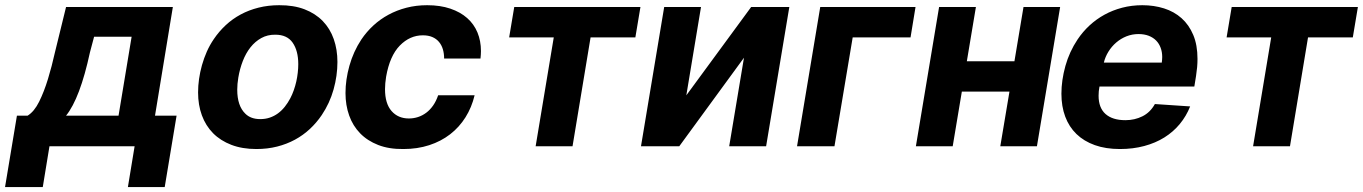

<svg xmlns="http://www.w3.org/2000/svg" viewBox="-73 -573 5339 752"><path d="M572.1 159.8H427.9L454.2 0H120.7L94.5 159.8H-53.3L-6.7 -120H35.2Q61.1 -136 80.3 -174.7Q99.8 -214.1 114.9 -263.7Q130 -313.2 142 -367.2L185.7 -545.5H604L534.1 -120H618.6ZM391.3 -120 442.5 -429H295.5L279.1 -367.2Q240.4 -187.9 185.7 -120Z M931.1 10.7Q875.7 10.7 833.1 -5.7Q790.5 -22 761.5 -51.3Q732.6 -80.6 717.7 -121.3Q702.8 -161.9 702.8 -210.9Q702.8 -263.1 718 -317.8Q725.9 -345.5 737.2 -371.1Q748.6 -396.7 764.6 -420.1Q784.8 -449.9 811.1 -474.4Q837.4 -498.9 869.7 -516.3Q902 -533.7 939.8 -543.1Q977.6 -552.6 1020.6 -552.6Q1077.1 -552.9 1119.7 -536.6Q1162.3 -520.2 1191.1 -490.6Q1219.8 -460.9 1234.2 -419.9Q1248.6 -378.9 1248.6 -330.3Q1248.6 -276.6 1233.5 -222.7Q1218.4 -168.7 1187.1 -122.2Q1166.9 -92.3 1140.6 -67.8Q1114.3 -43.3 1082.2 -25.9Q1050.1 -8.5 1012.3 1.1Q974.4 10.7 931.1 10.7ZM946.4 -106.5Q966.6 -106.5 983.8 -112.4Q1001.1 -118.3 1015.6 -128.9Q1030.2 -139.6 1042.3 -154.7Q1054.3 -169.7 1063.9 -187.9Q1071.7 -202.8 1077.6 -219.5Q1083.5 -236.2 1087.4 -253.4Q1091.3 -270.6 1093.2 -288Q1095.2 -305.4 1095.2 -321.7Q1095.2 -374.3 1073.2 -405.9Q1051.5 -437.1 1005.3 -437.1Q974.8 -437.5 950.5 -424Q926.1 -410.5 908 -387.6Q889.9 -364.7 878 -334Q866.1 -303.3 860.4 -269.2Q856.2 -244 856.2 -221.6Q856.2 -158.4 887.8 -127.8Q909.1 -106.5 946.4 -106.5Z M1507.1 10.7Q1451 11.4 1408.4 -5.1Q1365.8 -21.7 1337.4 -51Q1308.9 -80.3 1294.6 -120.6Q1280.2 -160.9 1280.2 -208.5Q1280.2 -260.7 1295.5 -315.3Q1311.1 -371.1 1342.3 -418.3Q1362.6 -448.5 1389.4 -473.2Q1416.2 -497.9 1448.7 -515.4Q1481.2 -533 1519.2 -542.8Q1557.2 -552.6 1600.1 -552.6Q1651.3 -552.6 1690.7 -539.2Q1730.1 -525.9 1756.7 -502.3Q1783.4 -478.7 1797.1 -445.7Q1810.7 -412.6 1810.7 -373.2Q1810.7 -366.1 1810.2 -358.8Q1809.7 -351.6 1808.9 -343.8H1666.5Q1666.5 -363.3 1661.6 -380Q1656.6 -396.7 1646.3 -408.9Q1636 -421.2 1620.4 -427.9Q1604.8 -434.7 1583.1 -434.7Q1532.3 -434.7 1492.9 -394.5Q1453.5 -354 1439.3 -272.7Q1435 -246.1 1435 -223.7Q1435 -167.3 1460.6 -138.1Q1486.2 -109 1528.4 -109Q1547.2 -109 1564.5 -114.7Q1581.7 -120.4 1596.6 -131.6Q1611.5 -142.8 1623.4 -159.8Q1635.3 -176.8 1643.1 -199.9H1785.9Q1774.5 -152.3 1750.2 -113.6Q1725.9 -74.9 1690.2 -47.2Q1654.5 -19.5 1608.1 -4.4Q1561.8 10.7 1507.1 10.7Z M2169.4 0H2024.9L2095.9 -426.5H1921.2L1941.1 -545.5H2435.4L2415.5 -426.5H2240.1Z M2927.6 0H2783L2840.9 -346.9L2587.4 0H2437.5L2528.4 -545.5H2672.6L2615.1 -199.6L2869 -545.5H3018.5Z M3195.3 0H3048.7L3139.6 -545.5H3512.8L3493.3 -426.5H3266.7Z M3988.3 0H3844.8L3880.7 -214.1H3694.2L3658.4 0H3514.2L3605.1 -545.5H3749.3L3713.8 -333.1H3900.2L3935.7 -545.5H4079.2Z M4313.6 10.7Q4257.8 10.7 4215 -4.6Q4172.2 -19.9 4143.1 -48.1Q4114 -76.3 4099.1 -116.3Q4084.2 -156.2 4084.2 -206Q4084.2 -258.2 4099.8 -314.6Q4115.4 -370.4 4147.4 -418.3Q4167.6 -448.5 4194.2 -473.2Q4220.9 -497.9 4252.8 -515.4Q4284.8 -533 4322.1 -542.8Q4359.4 -552.6 4401.3 -552.6Q4446.7 -552.6 4486.2 -540.1Q4525.6 -527.7 4554.7 -501.8Q4583.8 -475.9 4600.5 -436.3Q4617.2 -396.7 4617.2 -342.3Q4617.2 -326.7 4615.8 -310.2Q4614.3 -293.7 4611.5 -275.6L4604.8 -234H4233.3Q4231.5 -224.8 4230.6 -215.7Q4229.8 -206.7 4229.8 -198.2Q4229.8 -150.6 4257.1 -126.4Q4284.4 -102.3 4334.9 -102.3Q4371.1 -102.3 4401.6 -117.5Q4432.2 -132.8 4450.3 -165.5L4588.4 -156.2Q4573.5 -118.3 4547.9 -87.4Q4522.4 -56.5 4487.4 -34.6Q4452.4 -12.8 4408.6 -1.1Q4364.7 10.7 4313.6 10.7ZM4477.3 -327.8Q4478 -333.5 4478.5 -339Q4479 -344.5 4479 -349.8Q4479 -369 4473 -385.5Q4467 -402 4455.3 -414.1Q4443.5 -426.1 4426.1 -432.9Q4408.7 -439.6 4386 -439.6Q4361.5 -439.6 4339.1 -430.8Q4316.8 -421.9 4298.8 -406.4Q4280.9 -391 4268.3 -370.6Q4255.7 -350.1 4250.4 -327.8Z M4979.4 0H4834.9L4905.9 -426.5H4731.2L4751.1 -545.5H5245.4L5225.5 -426.5H5050.1Z"/></svg>

Font: Linik Sans
Style: Bold Italic
Weight: 700
Italic angle: 9°
Designer: Fonts by Rasmus Andersson / Changes by Cristiano Sobral with parts from Marc Monis
Foundry: rsms
Version: Version 3.020; ttfautohint (v1.6)